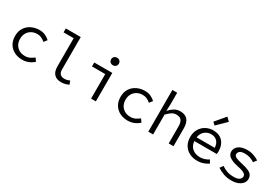

<svg xmlns="http://www.w3.org/2000/svg" viewBox="57 -1801 4086 2838"><g transform="rotate(30 2100.0 -382.5)"><path d="M346 12Q270 12 210 -18Q150 -48 115 -105Q80 -162 80 -242Q80 -324 117 -381Q154 -438 216 -468Q278 -498 351 -498Q410 -498 454 -477Q498 -456 528 -427L487 -374Q457 -400 424.5 -415Q392 -430 354 -430Q298 -430 255.5 -406.5Q213 -383 189 -340.5Q165 -298 165 -242Q165 -187 188.5 -145Q212 -103 254 -79.5Q296 -56 352 -56Q397 -56 434.5 -74Q472 -92 502 -117L539 -64Q499 -28 449.5 -8Q400 12 346 12Z M1007 12Q930 12 888.5 -32.5Q847 -77 847 -163V-645H674V-712H929V-157Q929 -104 955.5 -80Q982 -56 1025 -56Q1068 -56 1116 -78L1137 -17Q1103 -3 1075 4.5Q1047 12 1007 12Z M1516 0V-419H1290V-486H1598V0ZM1548 -588Q1520 -588 1501 -605.5Q1482 -623 1482 -652Q1482 -681 1501 -698.5Q1520 -716 1548 -716Q1576 -716 1595 -698.5Q1614 -681 1614 -652Q1614 -623 1595 -605.5Q1576 -588 1548 -588Z M2146 12Q2070 12 2010 -18Q1950 -48 1915 -105Q1880 -162 1880 -242Q1880 -324 1917 -381Q1954 -438 2016 -468Q2078 -498 2151 -498Q2210 -498 2254 -477Q2298 -456 2328 -427L2287 -374Q2257 -400 2224.5 -415Q2192 -430 2154 -430Q2098 -430 2055.5 -406.5Q2013 -383 1989 -340.5Q1965 -298 1965 -242Q1965 -187 1988.5 -145Q2012 -103 2054 -79.5Q2096 -56 2152 -56Q2197 -56 2234.5 -74Q2272 -92 2302 -117L2339 -64Q2299 -28 2249.5 -8Q2200 12 2146 12Z M2493 0V-712H2575V-518L2570 -403H2573Q2611 -444 2654.5 -471Q2698 -498 2755 -498Q2841 -498 2882 -448Q2923 -398 2923 -302V0H2841V-291Q2841 -360 2815 -393.5Q2789 -427 2729 -427Q2686 -427 2652 -405Q2618 -383 2575 -339V0Z M3318 -433Q3258 -433 3211 -394.5Q3164 -356 3153 -284H3463Q3458 -359 3419 -396Q3380 -433 3318 -433ZM3330 12Q3257 12 3197.5 -18Q3138 -48 3103 -105.5Q3068 -163 3068 -244Q3068 -323 3103 -380Q3138 -437 3194.5 -467.5Q3251 -498 3316 -498Q3421 -498 3479.5 -435.5Q3538 -373 3538 -270Q3538 -256 3537 -243Q3536 -230 3534 -220H3151Q3159 -138 3211.5 -96Q3264 -54 3340 -54Q3384 -54 3419.5 -66.5Q3455 -79 3488 -100L3518 -46Q3482 -22 3435.5 -5Q3389 12 3330 12ZM3295 -568 3252 -609 3394 -777 3452 -721Z M3910 12Q3839 12 3777 -10.5Q3715 -33 3671 -64L3709 -118Q3751 -88 3802 -70Q3853 -52 3920 -52Q3982 -52 4012.5 -74.5Q4043 -97 4043 -128Q4043 -147 4032.5 -162Q4022 -177 3989.5 -191Q3957 -205 3891 -218Q3797 -238 3749 -271.5Q3701 -305 3701 -360Q3701 -419 3752 -458.5Q3803 -498 3903 -498Q3959 -498 4011 -479.5Q4063 -461 4099 -436L4059 -383Q4025 -406 3984 -420Q3943 -434 3896 -434Q3834 -434 3809 -413Q3784 -392 3784 -364Q3784 -333 3817.5 -316Q3851 -299 3925 -283Q4006 -266 4049.5 -245Q4093 -224 4109.5 -197Q4126 -170 4126 -133Q4126 -94 4101 -61Q4076 -28 4028 -8Q3980 12 3910 12Z"/></g></svg>

Font: SauceCodePro NFM
Style: Regular
Weight: 400
Monospace: yes
Designer: Paul D. Hunt, Teo Tuominen
Foundry: Adobe
Version: Version 2.042;hotconv 1.1.0;makeotfexe 2.6.0;Nerd Fonts 3.3.